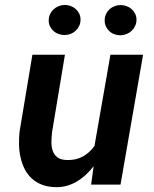

<svg xmlns="http://www.w3.org/2000/svg" viewBox="-20 -751 627 781"><path d="M360.8 -74.7Q346.2 -56.2 329.6 -40.5Q313 -24.9 293.9 -13.4Q274.9 -2 253.2 4.4Q231.4 10.7 207.5 10.3Q175.3 9.8 151.1 0.5Q127 -8.8 109.4 -24.9Q91.8 -41 80.8 -62.5Q69.8 -84 64 -108.9Q58.1 -133.8 57.4 -161.1Q56.6 -188.5 59.6 -215.8L111.8 -528.3H244.1L191.9 -214.4Q189.5 -193.8 189.2 -173.6Q189 -153.3 194.6 -137.2Q200.2 -121.1 213.9 -110.8Q227.5 -100.6 252.9 -100.1Q288.6 -99.1 316.2 -114Q343.8 -128.9 364.3 -157.2L429.2 -528.3H562L470.2 0H350.6ZM178.2 -667.5Q178.2 -681.2 183.3 -692.6Q188.5 -704.1 197.3 -712.4Q206.1 -720.7 217.8 -725.6Q229.5 -730.5 242.7 -731Q255.4 -731 267.1 -726.8Q278.8 -722.7 287.8 -714.6Q296.9 -706.5 302.2 -695.6Q307.6 -684.6 307.6 -671.4Q307.6 -657.7 302.5 -646.5Q297.4 -635.3 288.6 -626.7Q279.8 -618.2 268.3 -613.5Q256.8 -608.9 243.7 -608.4Q230.5 -608.4 218.8 -612.5Q207 -616.7 198 -624.5Q189 -632.3 183.6 -643.3Q178.2 -654.3 178.2 -667.5ZM405.8 -667.5Q405.8 -681.2 410.6 -692.4Q415.5 -703.6 424.3 -712.2Q433.1 -720.7 444.8 -725.3Q456.5 -730 469.7 -730.5Q482.4 -730.5 494.1 -726.3Q505.9 -722.2 514.9 -714.4Q523.9 -706.5 529.5 -695.6Q535.2 -684.6 535.2 -671.4Q535.2 -657.7 530 -646.2Q524.9 -634.8 516.1 -626.2Q507.3 -617.7 495.6 -612.8Q483.9 -607.9 470.7 -607.4Q457.5 -607.4 445.8 -611.6Q434.1 -615.7 425.3 -623.8Q416.5 -631.8 411.1 -643.1Q405.8 -654.3 405.8 -667.5Z"/></svg>

Font: TypoPRO Roboto Mono
Style: Bold Italic
Weight: 700
Designer: Google
Version: Version 2.000986; 2015; ttfautohint (v1.3)